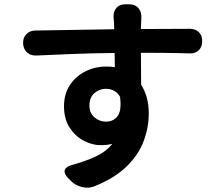

<svg xmlns="http://www.w3.org/2000/svg" viewBox="-20 -826 1040 906"><path d="M547 -368Q536 -388 518.5 -397.5Q501 -407 479 -407Q450 -407 426 -387Q402 -367 402 -327Q402 -293 425.5 -272.5Q449 -252 479 -252Q515 -252 534.5 -277.5Q554 -303 547 -364ZM89 -622Q88 -648 104.5 -665Q121 -682 148 -682L519 -688L518 -719Q517 -732 516.5 -736.5Q516 -741 516 -742Q514 -771 529 -788.5Q544 -806 573 -806H588Q617 -806 633 -788Q649 -770 647 -741Q647 -737 646.5 -730Q646 -723 646 -720L645 -689L877 -690Q903 -690 919 -673.5Q935 -657 934 -630Q934 -604 917.5 -588.5Q901 -573 875 -574Q846 -575 818 -575.5Q790 -576 750 -576.5Q710 -577 645 -577L646 -426Q682 -370 682 -290Q682 -225 658 -160.5Q634 -96 577.5 -40.5Q521 15 423 54Q397 64 366.5 56.5Q336 49 316 29L301 14Q281 -7 285.5 -23Q290 -39 318 -47Q380 -64 429.5 -86.5Q479 -109 510 -147Q485 -141 454 -141Q416 -141 376 -161.5Q336 -182 309 -223Q282 -264 282 -325Q282 -382 309.5 -424Q337 -466 382.5 -489Q428 -512 482 -512Q503 -512 522 -509L521 -576Q418 -575 327 -571.5Q236 -568 151 -564Q124 -563 107 -579Q90 -595 89 -622Z"/></svg>

Font: Chiron GoRound TC
Style: Bold
Weight: 700
Designer: Ryoko NISHIZUKA 西塚涼子 (kana, bopomofo & ideographs); Paul D. Hunt (Latin, Greek & Cyrillic); Sandoll Communications 산돌커뮤니
Foundry: Adobe
Version: Version 1.000;hotconv 1.1.1;makeotfexe 2.6.0